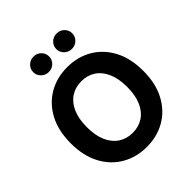

<svg xmlns="http://www.w3.org/2000/svg" viewBox="-254 -1104 1273 1273"><g transform="rotate(-45 382.5 -467.0)"><path d="M382.8 10.3Q286.1 10.3 209 -34.2Q131.8 -78.6 87.2 -162.1Q42.5 -245.6 42.5 -363.3Q42.5 -481.4 87.2 -565.2Q131.8 -648.9 209 -693.4Q286.1 -737.8 382.8 -737.8Q479.5 -737.8 556.4 -693.4Q633.3 -648.9 678 -565.2Q722.7 -481.4 722.7 -363.3Q722.7 -245.6 678 -161.9Q633.3 -78.1 556.4 -33.9Q479.5 10.3 382.8 10.3ZM382.8 -122.1Q439.5 -122.1 481.9 -149.9Q524.4 -177.7 548.1 -231.7Q571.8 -285.6 571.8 -363.3Q571.8 -441.4 548.1 -495.6Q524.4 -549.8 481.9 -577.6Q439.5 -605.5 382.8 -605.5Q326.7 -605.5 283.9 -577.4Q241.2 -549.3 217.5 -495.4Q193.8 -441.4 193.8 -363.3Q193.8 -285.6 217.5 -231.9Q241.2 -178.2 283.9 -150.1Q326.7 -122.1 382.8 -122.1ZM491.2 -800.8Q460 -800.8 438.2 -822Q416.5 -843.3 416.5 -873Q416.5 -903.3 438.2 -924.3Q460 -945.3 491.2 -945.3Q522.5 -945.3 543.9 -924.3Q565.4 -903.3 565.4 -873Q565.4 -842.8 543.9 -821.8Q522.5 -800.8 491.2 -800.8ZM274.4 -800.8Q243.7 -800.8 221.9 -822Q200.2 -843.3 200.2 -873Q200.2 -903.3 221.9 -924.3Q243.7 -945.3 274.4 -945.3Q305.7 -945.3 327.1 -924.3Q348.6 -903.3 348.6 -873Q348.6 -842.8 327.1 -821.8Q305.7 -800.8 274.4 -800.8Z"/></g></svg>

Font: Inter 18pt
Style: Bold
Weight: 700
Designer: Rasmus Andersson
Foundry: rsms
Version: Version 4.001;git-66647c0bb